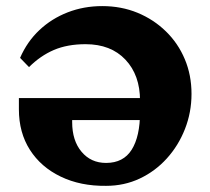

<svg xmlns="http://www.w3.org/2000/svg" viewBox="-20 -602 690 630"><path d="M315.4 -582Q377.9 -582 431.2 -560.1Q484.4 -538.1 524.4 -499Q564.5 -460 586.4 -407.7Q608.4 -355.5 608.4 -293.9Q608.4 -233.4 586.9 -178.7Q565.4 -124 527.3 -82Q489.3 -40 438.5 -16.1Q387.7 7.8 328.1 7.8Q244.1 8.8 179.2 -22.5Q114.3 -53.7 78.1 -110.4Q42 -167 42 -243.2V-280.3H531.2V-208H196.3L216.8 -247.1V-201.2Q216.8 -140.6 247.6 -104Q278.3 -67.4 328.1 -67.4Q384.8 -67.4 412.1 -110.8Q439.5 -154.3 439.5 -234.4V-271.5Q439.5 -355.5 391.6 -406.2Q343.8 -457 260.7 -457Q201.2 -457 156.7 -438Q112.3 -418.9 75.2 -381.8L45.9 -412.1Q69.3 -465.8 109.4 -503.4Q149.4 -541 202.1 -561.5Q254.9 -582 315.4 -582Z"/></svg>

Font: Crimson Pro ExtraBold
Style: Regular
Weight: 800
Designer: Jacques Le Bailly
Foundry: Baron von Fonthausen
Version: Version 1.003